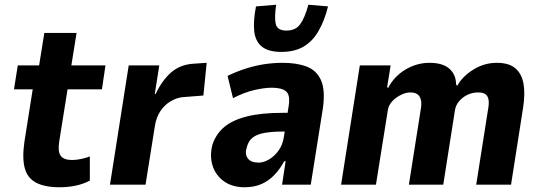

<svg xmlns="http://www.w3.org/2000/svg" viewBox="-20 -779 2280 810"><path d="M231 11Q170 11 133 -8Q96 -27 84.5 -69.5Q73 -112 83 -181L118 -402H39L55 -503H145L167 -640H303L281 -503H425L410 -402H265L230 -183Q223 -140 236 -122Q249 -104 284 -104Q302 -104 323 -108.5Q344 -113 359 -119V-17Q330 -2 298 4.5Q266 11 231 11Z M444 0 523 -503H652L633 -383H637Q663 -439 701 -472.5Q739 -506 793 -510L852 -514L838 -376L749 -369Q724 -366 699.5 -351.5Q675 -337 657.5 -311.5Q640 -286 634 -251L594 0Z M1012 11Q960 11 925 -14Q890 -39 877 -79.5Q864 -120 876 -168Q891 -214 926.5 -243.5Q962 -273 1022.5 -288Q1083 -303 1172 -303H1215L1204 -224H1174Q1129 -224 1097 -218.5Q1065 -213 1046.5 -199Q1028 -185 1021 -157Q1012 -130 1025 -111.5Q1038 -93 1071 -93Q1092 -93 1114.5 -106Q1137 -119 1155 -143.5Q1173 -168 1178 -204L1198 -333Q1205 -378 1187 -393.5Q1169 -409 1126 -409Q1097 -409 1054.5 -399.5Q1012 -390 963 -365L940 -459Q982 -479 1021 -491Q1060 -503 1097.5 -508.5Q1135 -514 1173 -514Q1232 -514 1274 -498Q1316 -482 1334.5 -440Q1353 -398 1342 -321L1291 0H1170L1185 -99H1179Q1162 -67 1138.5 -42Q1115 -17 1084 -3Q1053 11 1012 11ZM1167 -560Q1112 -560 1084.5 -582.5Q1057 -605 1052.5 -648Q1048 -691 1060 -752L1145 -759Q1137 -704 1143.5 -677Q1150 -650 1189 -650Q1227 -650 1246.5 -677Q1266 -704 1281 -759L1364 -752Q1349 -692 1324 -648.5Q1299 -605 1261 -582.5Q1223 -560 1167 -560Z M1419 0 1498 -503H1628L1613 -410L1618 -409Q1643 -457 1690.5 -485.5Q1738 -514 1792 -514Q1848 -514 1876 -489Q1904 -464 1904 -423L1909 -417Q1931 -457 1977 -485.5Q2023 -514 2076 -514Q2127 -514 2154 -491Q2181 -468 2188.5 -426Q2196 -384 2187 -326L2136 0H1989L2038 -311Q2044 -342 2041 -358.5Q2038 -375 2027.5 -382Q2017 -389 1997 -389Q1972 -389 1951 -378.5Q1930 -368 1916 -351Q1902 -334 1899 -312L1850 0H1705L1754 -311Q1760 -342 1755.5 -358.5Q1751 -375 1740 -382Q1729 -389 1712 -389Q1695 -389 1678.5 -382Q1662 -375 1648.5 -364.5Q1635 -354 1626.5 -341Q1618 -328 1616 -313L1566 0Z"/></svg>

Font: Nunito Sans 7pt Condensed ExtraBold
Style: Italic
Weight: 800
Width: 3
Italic angle: -9°
Designer: Vernon Adams
Foundry: Vernon Adams
Version: Version 3.101;gftools[0.9.27]